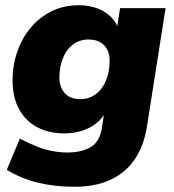

<svg xmlns="http://www.w3.org/2000/svg" viewBox="-20 -523 666 734"><path d="M265 191Q188 191 123.5 175Q59 159 6 126L56 7Q85 22 114.5 34.5Q144 47 175.5 53.5Q207 60 237 60Q292 60 326.5 39.5Q361 19 369 -31L380 -101L387 -100Q373 -71 348 -51.5Q323 -32 291.5 -22.5Q260 -13 227 -13Q167 -13 122.5 -36.5Q78 -60 53 -105.5Q28 -151 28 -216Q28 -274 46.5 -326.5Q65 -379 98.5 -418.5Q132 -458 178.5 -480.5Q225 -503 280 -503Q336 -503 376.5 -479.5Q417 -456 434 -411L427 -414L439 -492H613L542 -41Q531 32 496.5 84Q462 136 404 163.5Q346 191 265 191ZM287 -144Q322 -144 347.5 -164Q373 -184 386 -217Q399 -250 399 -289Q400 -326 379 -349Q358 -372 318 -372Q284 -372 258.5 -352.5Q233 -333 220 -299.5Q207 -266 207 -227Q207 -190 227.5 -167Q248 -144 287 -144Z"/></svg>

Font: Nunito Sans 12pt ExtraLight 12pt Black
Style: Italic
Weight: 900
Italic angle: -9°
Version: Version 3.101;gftools[0.9.27]